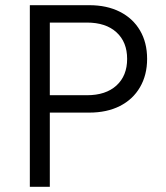

<svg xmlns="http://www.w3.org/2000/svg" viewBox="-20 -720 640 740"><path d="M95 0V-700H324Q392 -700 442.1 -674.6Q492.2 -649.2 519.6 -602.6Q547 -556 547 -493Q547 -431 519.6 -383.9Q492.2 -336.8 442.1 -311.4Q392 -286 324 -286H172V0ZM172 -353H315Q387.9 -353 428.9 -390.5Q470 -428 470 -493Q470 -558 428.9 -595.5Q387.9 -633 315 -633H172Z"/></svg>

Font: Red Hat Mono
Style: Regular
Weight: 300
Monospace: yes
Designer: Pentagram, MCKL
Foundry: Pentagram, MCKL
Version: Version 1.023